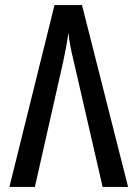

<svg xmlns="http://www.w3.org/2000/svg" viewBox="-20 -734 540 754"><path d="M17 0 194 -714H302L483 0H383L270 -491Q262 -524 256.5 -551.5Q251 -579 249 -606Q245 -578 240 -551Q235 -524 228 -491L117 0Z"/></svg>

Font: Noto Sans Mono ExtraCondensed Medium
Style: Regular
Weight: 500
Width: 2
Designer: Monotype Design Team
Foundry: Monotype Imaging Inc.
Version: Version 2.014